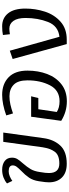

<svg xmlns="http://www.w3.org/2000/svg" viewBox="536 -1148 625 1736"><g transform="rotate(-90 848.0 -280.5)"><path d="M67 -150Q67 -172 69 -184L77 -242Q85 -294 109 -329.5Q133 -365 171 -401Q197 -427 208.5 -443Q220 -459 220 -477Q220 -514 167 -514Q144 -514 121 -504Q98 -494 80 -481L57 -529Q78 -548 110 -560.5Q142 -573 181 -573Q229 -573 259.5 -550Q290 -527 290 -484Q290 -457 278 -436.5Q266 -416 239 -386Q205 -347 186 -314.5Q167 -282 160 -232L153 -184Q151 -172 151 -150Q151 -56 237 -56Q312 -56 342.5 -96Q373 -136 384 -208L433 -563H517L466 -196Q453 -105 399 -47Q345 11 235 11Q153 11 110 -33Q67 -77 67 -150Z M1077 -344Q1077 -247 1046.5 -166.5Q1016 -86 953.5 -37Q891 12 799 12Q705 12 623 -39L660 -311H845L829 -246H728L703 -79Q742 -54 800 -54Q899 -54 944 -140.5Q989 -227 989 -344Q989 -430 949.5 -468.5Q910 -507 845 -507Q808 -507 770.5 -498.5Q733 -490 690 -475L672 -536Q775 -573 858 -573Q957 -573 1017 -514.5Q1077 -456 1077 -344Z M1638 -363Q1638 -272 1610.5 -187Q1583 -102 1520 -45.5Q1457 11 1357 11H1317L1182 -478L1257 -504L1383 -55Q1481 -66 1517 -158.5Q1553 -251 1553 -361Q1553 -433 1527 -470.5Q1501 -508 1456 -508Q1438 -508 1406 -503L1399 -566Q1432 -573 1478 -573Q1552 -573 1595 -519.5Q1638 -466 1638 -363Z"/></g></svg>

Font: FiraGO Book
Style: Italic
Weight: 350
Italic angle: -8°
Designer: bBox Type GmbH
Foundry: bBox Type GmbH
Version: Version 1.001